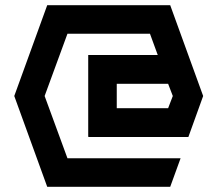

<svg xmlns="http://www.w3.org/2000/svg" viewBox="-20 -720 838 740"><path d="M636 -700 763 -350 706 -192H321V-193H320V-508H588L558 -590H240L152 -350L240 -110H676L636 0H162L35 -350L162 -700ZM430 -303H628L646 -350L628 -397H430Z"/></svg>

Font: Clickuper
Style: Bold
Weight: 700
Designer: Denis Ignatov
Foundry: Denis Ignatov
Version: Version 1.10 April 16, 2021